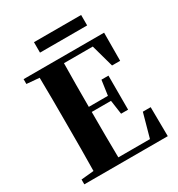

<svg xmlns="http://www.w3.org/2000/svg" viewBox="-210 -1047 1094 1181"><g transform="rotate(-30 337.0 -456.0)"><path d="M210 -837.9V-912.1H544.9V-837.9ZM554.2 -547.9 509.8 -708H305.2Q303.7 -632.8 303.5 -555.7Q303.2 -478.5 303.2 -398.9H439L454.1 -504.9H503.9V-263.2H454.1L439.9 -362.8H303.2V-359.9Q303.2 -276.9 303.5 -197Q303.7 -117.2 305.2 -39.1H529.8L576.2 -207H631.8L633.8 0H41V-34.2L130.9 -43Q132.3 -118.7 132.6 -195.8Q132.8 -272.9 132.8 -351.1V-395Q132.8 -473.1 132.6 -550.5Q132.3 -627.9 130.9 -705.1L41 -712.9V-747.1H612.8L611.8 -547.9Z"/></g></svg>

Font: Source Han Serif TW Heavy
Style: Regular
Weight: 900
Designer: Ryoko NISHIZUKA Ë•øÂ°öÊ∂ºÂ≠ê (kana & ideographs); Frank Grie√ühammer (Latin, Greek & Cyrillic); Wenlong ZHANG Âº†ÊñáÈæô 
Foundry: Adobe
Version: Version 2.003;hotconv 1.1.1;makeotfexe 2.6.0